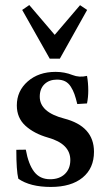

<svg xmlns="http://www.w3.org/2000/svg" viewBox="-20 -721 430 752"><path d="M174.8 -491.2 66.9 -682.1 94.7 -701.2 194.3 -584.5 293.5 -700.7 321.3 -682.1 214.4 -491.2ZM179.2 11.2Q98.1 11.2 51.8 -21Q43.9 -52.7 43.9 -134.3L81.1 -134.8Q91.3 -77.6 113.8 -48.3Q136.2 -19 176.3 -19Q212.4 -19 233.9 -39.3Q255.4 -59.6 255.4 -94.2Q255.4 -157.7 168 -182.1Q113.3 -197.8 79.6 -228.5Q45.9 -259.3 45.9 -308.1Q45.9 -364.7 88.6 -402.1Q131.3 -439.5 197.8 -439.5Q232.9 -439.5 263.7 -427.2Q290.5 -416.5 320.8 -423.8Q325.7 -396.5 325.7 -366.2Q325.7 -340.3 320.8 -315.9L282.7 -313.5Q276.9 -337.4 271.5 -352.5Q266.1 -367.7 257.1 -381.8Q248 -396 234.9 -402.6Q221.7 -409.2 203.1 -409.2Q172.9 -409.2 154.3 -391.4Q135.7 -373.5 135.7 -342.3Q135.7 -281.7 231 -256.8Q348.1 -226.6 348.1 -126.5Q348.1 -62 303.5 -25.4Q258.8 11.2 179.2 11.2Z"/></svg>

Font: Elstob 14pt SemiBold
Style: Regular
Weight: 600
Designer: Peter S. Baker
Version: Version 1.015